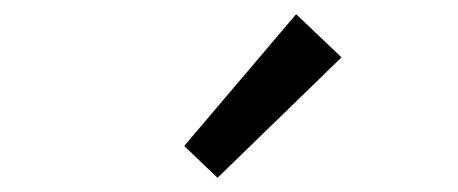

<svg xmlns="http://www.w3.org/2000/svg" viewBox="-20 -892 646 271"><path d="M287 -641 462 -811 398 -872 240 -686Z"/></svg>

Font: Squished Noto Sans CJK JP Regular
Style: Regular
Weight: 400
Designer: Ryoko NISHIZUKA (kana & ideographs); Paul D. Hunt (Latin, Greek & Cyrillic); Wenlong ZHANG (bopomofo); Sandoll Communica
Foundry: Adobe Systems Incorporated
Version: Version 1.004;PS 1.004;hotconv 1.0.82;makeotf.lib2.5.63406